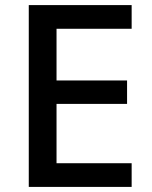

<svg xmlns="http://www.w3.org/2000/svg" viewBox="-20 -734 595 754"><path d="M497 0V-93H202V-326H479V-418H202V-621H497V-714H93V0Z"/></svg>

Font: Noto Sans Canadian Aboriginal Medium
Style: Regular
Weight: 500
Designer: Monotype Design Team, Typotheque's Kevin King
Foundry: Monotype Imaging Inc.
Version: Version 2.004